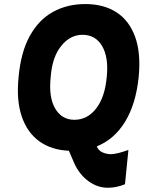

<svg xmlns="http://www.w3.org/2000/svg" viewBox="-20 -708 693 924"><path d="M498 195.5Q449.5 195.5 406.5 164.5Q363.5 133.5 338.5 80L311.5 17.5Q228.5 14 170.2 -27.2Q112 -68.5 85 -146.5Q58 -224.5 69.5 -338Q80.5 -457.5 123.5 -535.2Q166.5 -613 235 -650.8Q303.5 -688.5 390.5 -688.5Q479 -688.5 540.2 -649Q601.5 -609.5 630 -531.5Q658.5 -453.5 647.5 -338Q634 -207.5 582.5 -123Q531 -38.5 448 -4.5L446 -2.5Q454.5 16.5 472.2 24.8Q490 33 510.5 34Q529.5 34 552.2 28Q575 22 598 13.5L581.5 178.5Q560 187.5 539.5 191.5Q519 195.5 498 195.5ZM338 -131.5Q400.5 -131.5 443 -186.2Q485.5 -241 494 -340.5Q503 -433 471.2 -486.8Q439.5 -540.5 377 -540.5Q317.5 -540.5 274.2 -486.5Q231 -432.5 224 -338Q213.5 -240 245.5 -185.8Q277.5 -131.5 338 -131.5Z"/></svg>

Font: Karla ExtraBold
Style: Italic
Weight: 800
Italic angle: -8°
Designer: Jonathan Pinhorn
Version: Version 2.004;gftools[0.9.33]